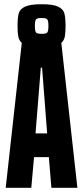

<svg xmlns="http://www.w3.org/2000/svg" viewBox="-20 -888 393 908"><path d="M346 0H223L211 -145H141L128 0H7L83 -685Q70 -697 66.5 -715Q63 -733 63 -766Q63 -806 69 -826Q75 -846 99.5 -857Q124 -868 177 -868Q230 -868 254 -857Q278 -846 284 -826Q290 -806 290 -766Q290 -733 286.5 -715Q283 -697 270 -685ZM145 -766Q145 -742 150 -735Q155 -728 177 -728Q199 -728 204 -735Q209 -742 209 -766Q209 -789 203.5 -796Q198 -803 177 -803Q155 -803 150 -796Q145 -789 145 -766ZM148 -257H203L179 -568H173Z"/></svg>

Font: Saira Ultra Condensed ExtraBold
Style: Regular
Weight: 800
Width: 1
Designer: Hector Gatti with collaboration of the Omnibus-Type team
Foundry: Omnibus-Type
Version: Version 1.001; ttfautohint (v1.8)